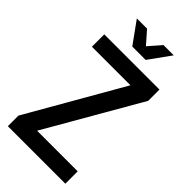

<svg xmlns="http://www.w3.org/2000/svg" viewBox="-299 -1059 1131 1131"><g transform="rotate(45 267.0 -493.0)"><path d="M503.9 -690.4 165.5 -103H503.9V0H24.9V-88.4L365.2 -681.2H43.9V-784.2H503.9ZM113.3 -986.3H198.2L267.1 -908.2L335.4 -986.3H420.9L322.8 -850.1H211.4Z"/></g></svg>

Font: Decalotype Medium
Style: Regular
Weight: 500
Designer: Alfredo Marco Pradil
Foundry: Alfredo Marco Pradil
Version: Version 1.0